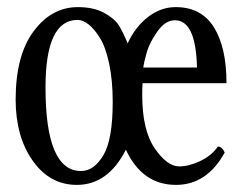

<svg xmlns="http://www.w3.org/2000/svg" viewBox="-20 -510 680 540"><path d="M339 -388Q360 -434 396 -462Q432 -490 474 -490Q546 -490 581.5 -433.5Q617 -377 617 -276H381Q380 -266 380 -243Q380 -144 415 -93Q450 -42 484 -42Q511 -42 543 -57Q575 -72 593 -98Q605 -97 612 -81Q562 10 475 10Q380 10 334 -89Q284 10 196 10Q120 10 72 -58Q24 -126 24 -230Q24 -354 74.5 -422Q125 -490 199 -490Q243 -490 272.5 -474Q302 -458 314 -439Q326 -420 339 -388ZM108 -264Q108 -29 208 -29Q244 -29 270.5 -73Q297 -117 297 -223Q297 -284 287 -331Q277 -378 261 -403.5Q245 -429 229 -441.5Q213 -454 198 -454Q108 -454 108 -264ZM534 -320Q531 -453 472 -453Q445 -453 423 -422Q401 -391 393 -363.5Q385 -336 383 -320Z"/></svg>

Font: Libertinus Mono
Style: Regular
Weight: 400
Designer: Philipp H. Poll
Foundry: Khaled Hosny
Version: Version 6.7